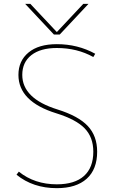

<svg xmlns="http://www.w3.org/2000/svg" viewBox="-20 -970 592 1000"><path d="M111 -950H138L275 -804H277L414 -950H441L291 -790H261ZM276 -720Q191 -720 143.5 -683Q96 -646 96 -580Q96 -457 279 -400Q388 -366 437 -314Q486 -262 486 -180Q486 -88 431.5 -39Q377 10 276 10Q152 10 66 -60L78 -76Q160 -10 276 -10Q369 -10 417.5 -53.5Q466 -97 466 -180Q466 -255 421 -301.5Q376 -348 273 -380Q76 -441 76 -580Q76 -653 128.5 -696.5Q181 -740 276 -740Q385 -740 476 -690L466 -673Q382 -720 276 -720Z"/></svg>

Font: M PLUS 1p Thin
Style: Regular
Weight: 250
Version: Version 1.062